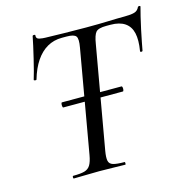

<svg xmlns="http://www.w3.org/2000/svg" viewBox="-99 -745 804 837"><g transform="rotate(-15 303.5 -326.5)"><path d="M168 -311Q166 -311 165 -317Q164 -323 165 -328.5Q166 -334 168 -334H437Q440 -334 441 -328.5Q442 -323 441 -317Q440 -311 437 -311ZM133 0Q130 0 130 -6Q130 -12 133 -12Q167 -12 184.5 -17Q202 -22 211 -37Q220 -52 225 -81L306 -544Q313 -582 304.5 -594Q296 -606 262 -606H241Q204 -606 174.5 -589Q145 -572 123 -539.5Q101 -507 87 -459Q86 -456 80 -457Q74 -458 75 -461Q79 -474 85.5 -498Q92 -522 98.5 -550Q105 -578 111 -604Q117 -630 120 -647Q122 -650 127.5 -649.5Q133 -649 132 -646Q130 -631 145 -628Q160 -625 171 -625Q208 -624 257.5 -623Q307 -622 354 -622Q414 -622 455 -623.5Q496 -625 530 -625Q558 -625 573.5 -629.5Q589 -634 596 -650Q598 -653 603 -652.5Q608 -652 607 -648Q603 -633 596.5 -607Q590 -581 584 -552Q578 -523 573 -498Q568 -473 566 -461Q565 -457 559.5 -457.5Q554 -458 555 -462Q563 -510 556 -541.5Q549 -573 525 -589.5Q501 -606 460 -606H441Q405 -606 394 -593Q383 -580 377 -542L296 -81Q291 -52 294 -37Q297 -22 313.5 -17Q330 -12 365 -12Q367 -12 367 -6Q367 0 365 0Q341 0 312.5 -1Q284 -2 248 -2Q216 -2 186 -1Q156 0 133 0Z"/></g></svg>

Font: Cormorant Medium
Style: Italic
Weight: 500
Italic angle: -10°
Designer: Christian Thalmann (Catharsis Fonts)
Foundry: Catharsis Fonts
Version: Version 4.000